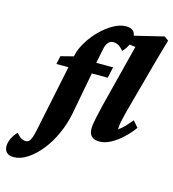

<svg xmlns="http://www.w3.org/2000/svg" viewBox="-259 -789 1009 1119"><g transform="rotate(15 245.5 -229.5)"><path d="M27.3 -364.3 38.1 -414.1 118.2 -434.6 249 -430.7H351.6L336.9 -364.3ZM364.3 -681.6Q391.6 -681.6 406.2 -668.9Q420.9 -656.2 420.9 -628.9Q420.9 -607.4 408.7 -581.1Q396.5 -554.7 377 -537.1Q361.3 -557.6 346.2 -565.4Q331.1 -573.2 314.5 -573.2Q298.8 -573.2 286.1 -560.1Q273.4 -546.9 267.6 -517.6L250 -430.7L245.1 -385.7L193.4 -112.3Q180.7 -45.9 153.3 15.1Q126 76.2 88.4 123Q50.8 169.9 8.8 197.3Q-33.2 224.6 -73.2 224.6Q-100.6 224.6 -115.2 211.4Q-129.9 198.2 -129.9 172.9Q-129.9 150.4 -117.2 124Q-104.5 97.7 -85.9 81.1Q-70.3 101.6 -56.6 108.9Q-43 116.2 -29.3 116.2Q-17.6 116.2 -9.8 108.4Q-2 100.6 4.4 84Q10.7 67.4 16.6 38.1L116.2 -441.4Q125 -481.4 150.9 -523.4Q176.8 -565.4 212.9 -601.6Q249 -637.7 288.6 -659.7Q328.1 -681.6 364.3 -681.6ZM384.8 7.8Q355.5 7.8 338.9 -7.3Q322.3 -22.5 322.3 -52.7Q322.3 -66.4 324.2 -81.1Q326.2 -95.7 332 -122.6Q337.9 -149.4 349.6 -199.2L446.3 -579.1L376 -588.9L385.7 -631.8L595.7 -682.6L621.1 -664.1Q601.6 -598.6 587.9 -548.8Q574.2 -499 564.5 -462.9L494.1 -204.1Q487.3 -175.8 481.9 -153.8Q476.6 -131.8 474.6 -115.2Q472.7 -98.6 472.7 -88.9Q490.2 -100.6 509.3 -120.1Q528.3 -139.6 547.9 -164.1L580.1 -127Q555.7 -92.8 522.5 -61.5Q489.3 -30.3 453.6 -11.2Q418 7.8 384.8 7.8Z"/></g></svg>

Font: Crimson Pro ExtraBold
Style: Italic
Weight: 800
Italic angle: -12°
Designer: Jacques Le Bailly
Foundry: Baron von Fonthausen
Version: Version 1.003